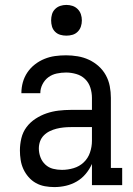

<svg xmlns="http://www.w3.org/2000/svg" viewBox="-20 -753 540 781"><path d="M201 8Q182 8 162.5 4.5Q143 1 126 -8.5Q109 -18 96 -33Q83 -48 75 -65.5Q67 -83 64 -102.5Q61 -122 61 -141Q61 -166 67 -191Q73 -216 88 -236Q103 -256 124.5 -270Q146 -284 169.5 -292Q193 -300 218 -303Q243 -306 268 -306H354V-355Q354 -376 347.5 -396.5Q341 -417 326 -431.5Q311 -446 290 -452Q269 -458 249 -458Q230 -458 211 -454Q192 -450 177 -439Q162 -428 153 -410.5Q144 -393 144 -374Q144 -374 144 -374Q144 -374 144 -374H67Q67 -374 67 -374Q67 -374 67 -374Q67 -397 73 -418.5Q79 -440 91.5 -458.5Q104 -477 122 -491Q140 -505 161 -513.5Q182 -522 204 -525Q226 -528 249 -528Q272 -528 296 -524Q320 -520 341.5 -510Q363 -500 381 -484Q399 -468 410.5 -447Q422 -426 426.5 -402.5Q431 -379 431 -355V-70H477V0H354V-86Q344 -64 328.5 -45.5Q313 -27 292.5 -15Q272 -3 248.5 2.5Q225 8 201 8ZM232 -62Q256 -62 279.5 -69Q303 -76 320.5 -92.5Q338 -109 346 -132.5Q354 -156 354 -180V-236H268Q253 -236 238.5 -234.5Q224 -233 210 -229.5Q196 -226 182.5 -219.5Q169 -213 158.5 -202.5Q148 -192 143 -178Q138 -164 138 -149Q138 -131 144.5 -113.5Q151 -96 164.5 -83.5Q178 -71 195.5 -66.5Q213 -62 232 -62ZM250 -608Q237 -608 225 -611.5Q213 -615 204 -624Q195 -633 191.5 -645Q188 -657 188 -670Q188 -683 191.5 -695Q195 -707 204 -716Q213 -725 225 -729Q237 -733 250 -733Q263 -733 275 -729Q287 -725 296 -716Q305 -707 309 -695Q313 -683 313 -670Q313 -657 309 -645Q305 -633 296 -624Q287 -615 275 -611.5Q263 -608 250 -608Z"/></svg>

Font: Iosevka Gothic
Style: Regular
Weight: 400
Monospace: yes
Designer: Belleve Invis
Foundry: Belleve Invis
Version: Version 15.5.1; ttfautohint (v1.8.4)